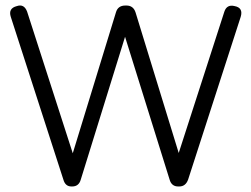

<svg xmlns="http://www.w3.org/2000/svg" viewBox="-20 -674 909 694"><path d="M238 0Q216 0 209 -25L19 -613Q9 -644 41 -652Q67 -661 78 -632L243 -120L399 -629Q406 -654 433 -654H437Q462 -654 470 -629L626 -121L791 -632Q800 -659 828 -652Q860 -646 850 -613L660 -25Q651 0 628 0H624Q600 0 593 -25L432 -541L272 -25Q265 0 241 0Z"/></svg>

Font: Jura Medium
Style: Regular
Weight: 500
Designer: Daniel Johnson, Alexei Vanyashin
Foundry: Daniel Johnson
Version: Version 5.103